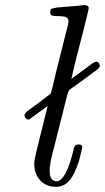

<svg xmlns="http://www.w3.org/2000/svg" viewBox="-20 -715 407 745"><path d="M165 -304 120 -271Q96 -253 94 -252Q84 -248 76 -262Q72 -272 85 -283L114 -304L176 -351Q178 -354 182.5 -371.5Q187 -389 191.5 -409.5Q196 -430 197 -433L243 -616Q252 -646 232 -650Q219 -653 191 -653Q169 -653 177 -679Q181 -683 203 -686Q217 -687 245.5 -689.5Q274 -692 288 -693Q295 -695 308 -695Q321 -695 324 -687Q325 -682 320 -663L307 -610Q302 -589 283.5 -518.5Q265 -448 257 -409L337 -468Q354 -480 361 -473Q366 -468 367 -462.5Q368 -457 365 -453Q362 -449 358 -445.5Q354 -442 348.5 -438.5Q343 -435 341 -433L280 -388Q255 -372 248 -364Q244 -359 239 -339L226 -287L179 -101Q171 -64 173 -44Q173 -28 184 -17Q206 -1 227 -31Q245 -55 262 -120Q263 -124 265 -133Q267 -142 269 -146Q272 -154 284.5 -154.5Q297 -155 299 -146Q300 -142 288 -96Q268 -30 242 -7Q218 14 184 9Q150 4 131 -21Q111 -48 113 -86Q114 -98 123 -135Q164 -298 165 -304Z"/></svg>

Font: cwTeXKai
Style: Medium
Weight: 500
Version: Version 1.17